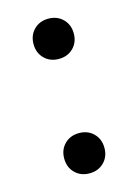

<svg xmlns="http://www.w3.org/2000/svg" viewBox="-84 -531 424 590"><g transform="rotate(-15 128.0 -236.0)"><path d="M174 -372Q156 -354 128 -354Q100 -354 82 -372Q64 -390 64 -418Q64 -446 82 -464Q100 -482 128 -482Q156 -482 174 -464Q192 -446 192 -418Q192 -390 174 -372ZM174 -8Q156 10 128 10Q100 10 82 -8Q64 -26 64 -54Q64 -82 82 -100Q100 -118 128 -118Q156 -118 174 -100Q192 -82 192 -54Q192 -26 174 -8Z"/></g></svg>

Font: Cantarell
Style: Regular
Weight: 400
Designer: Dave Crossland, Nikolaus Waxweiler, Florian Fecher, Jacques Le Bailly, Eben Sorkin, Alexei Vanyashin, Alexios Zavras, Em
Version: Version 0.303